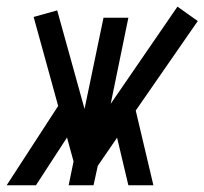

<svg xmlns="http://www.w3.org/2000/svg" viewBox="-34 -553 610 573"><path d="M-14.2 0 139.6 -236.8 66.4 -502.4 136.7 -522 218.3 -228 274.9 -500H349.1L296.4 -243.2L495.6 -533.2L556.2 -490.2L371.1 -223.1L423.8 0H349.1L315.4 -142.1L257.8 -58.1L245.1 0H170.9L185.5 -71.3L166 -142.6L73.2 0Z"/></svg>

Font: Anka/Coder Condensed
Style: Italic
Weight: 400
Width: 4
Italic angle: -12°
Monospace: yes
Version: Version 001.100